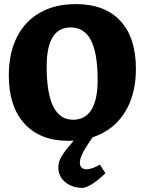

<svg xmlns="http://www.w3.org/2000/svg" viewBox="-20 -676 706 938"><path d="M23 -307Q23 -415 62 -493.5Q101 -572 175 -614Q249 -656 350 -656Q492 -656 568 -574Q644 -492 644 -340Q644 -232 604 -152.5Q564 -73 489.5 -30.5Q415 12 314 12Q176 12 99.5 -72Q23 -156 23 -307ZM457 -284Q457 -416 424.5 -479Q392 -542 325 -542Q208 -542 208 -351Q208 -219 240.5 -155Q273 -91 337 -91Q396 -91 426.5 -139.5Q457 -188 457 -284ZM265 142Q265 121 274 101Q283 81 308 49.5Q333 18 388 -42H458Q406 31 388 64Q370 97 370 119Q370 134 378.5 142.5Q387 151 403 151Q417 151 434.5 144.5Q452 138 468 128L495 170Q431 233 386 242Q333 242 299 214Q265 186 265 142Z"/></svg>

Font: Alegreya SC ExtraBold
Style: Regular
Weight: 800
Designer: Juan Pablo del Peral
Foundry: Huerta Tipografica
Version: Version 2.007; ttfautohint (v1.6)